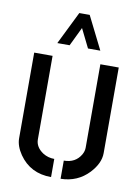

<svg xmlns="http://www.w3.org/2000/svg" viewBox="-84 -792 624 854"><g transform="rotate(10 228.0 -365.0)"><path d="M130.9 -586.9 204.1 -735.4H251L325.2 -586.9H269.5L227.5 -671.9L186.5 -586.9ZM37.1 -140.6V-527.3H120.1V-150.4Q120.1 -115.2 155.3 -91.8Q178.7 -77.1 207 -77.1V4.9Q113.3 4.9 62.5 -68.4Q37.1 -105.5 37.1 -140.6ZM250 4.9V-77.1Q302.7 -77.1 327.1 -119.1Q335.9 -134.8 335.9 -150.4V-527.3H418.9V-140.6Q418.9 -94.7 377 -49.8Q326.2 3.9 250 4.9Z"/></g></svg>

Font: Post No Bills Colombo
Style: SemiBold
Weight: 700
Designer: Kosala Senevirathne, Siva Puranthara, Lasantha Premarathna, Tharique Azeez
Foundry: Mooniak
Version: Version 1.220 ; ttfautohint (v1.5)